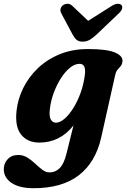

<svg xmlns="http://www.w3.org/2000/svg" viewBox="-67 -740 667 1014"><path d="M467 -12Q437.5 117.5 349 185.8Q260.5 254 110 254Q36 254 -5.5 226.2Q-47 198.5 -47 153.5Q-47 122.5 -26.2 100.5Q-5.5 78.5 29.5 78.5Q56 78.5 77.8 92.2Q99.5 106 118.8 124.2Q138 142.5 156.5 156.5Q175 170.5 195 170.5Q225.5 170.5 248.2 148Q271 125.5 284.5 70L321 -77.5Q250 13 140.5 13Q78.5 13 44.8 -28.8Q11 -70.5 20.5 -156Q27 -216 55.2 -274Q83.5 -332 132 -378.8Q180.5 -425.5 247.5 -453.2Q314.5 -481 397.5 -481Q499 -481 541.8 -462Q584.5 -443 579.5 -413.5Q577 -398 569.5 -389.8Q562 -381.5 554 -372.2Q546 -363 541.5 -344.5ZM196.5 -166Q191.5 -125 201.5 -108.5Q211.5 -92 228 -92Q249.5 -92 273.8 -112.8Q298 -133.5 320.2 -169.2Q342.5 -205 358.8 -250Q375 -295 381 -343.5Q389 -403 353.5 -403Q328 -403 302.5 -382.2Q277 -361.5 254.8 -326.8Q232.5 -292 217 -250Q201.5 -208 196.5 -166ZM443 -557.5Q423.5 -539.5 406.8 -529.8Q390 -520 369.5 -520Q349 -520 337.5 -529.8Q326 -539.5 316.5 -557.5L257 -669Q249.5 -683 253.2 -694.5Q257 -706 265.5 -712.5Q276.5 -720 290 -720Q303.5 -720 314.5 -709.5L398.5 -630L524.5 -709.5Q541.5 -720 555 -720Q568.5 -720 575 -712.5Q580.5 -706 577.8 -694.5Q575 -683 560 -669Z"/></svg>

Font: Fraunces 9pt Soft
Style: Bold Italic
Weight: 700
Italic angle: -16°
Version: Version 1.000;[b76b70a41]